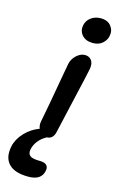

<svg xmlns="http://www.w3.org/2000/svg" viewBox="-225 -790 680 1106"><g transform="rotate(15 115.0 -237.0)"><path d="M223.1 -582Q182.1 -582 159.7 -606.4Q137.2 -630.9 144 -667Q149.9 -696.3 174.6 -714.1Q199.2 -731.9 231.9 -731.9Q273.9 -731.9 294.2 -705.6Q314.5 -679.2 307.1 -646Q302.7 -621.1 280.8 -601.6Q258.8 -582 223.1 -582ZM64 257.8Q-18.1 257.8 -53.5 220.2Q-88.9 182.6 -75.2 115.2Q-65.9 69.8 -29.5 31Q6.8 -7.8 56.2 -25.9Q47.9 -48.3 53.2 -70.8Q74.7 -180.7 92.5 -284.4Q110.4 -388.2 118.2 -428.2Q124.5 -459.5 148.7 -481.7Q172.9 -503.9 199.2 -503.9Q224.6 -503.9 238.3 -485.4Q252 -466.8 246.1 -433.1Q238.8 -395.5 201.2 -233.6Q163.6 -71.8 155.8 -35.2Q151.9 -13.7 139.6 -1.2Q127.4 11.2 108.9 11.2Q79.6 26.9 60.8 50.5Q42 74.2 36.1 102.1Q30.8 127.9 45.7 140.4Q60.5 152.8 104 152.8Q134.3 152.8 146 165.5Q157.7 178.2 152.8 199.2Q141.6 257.8 64 257.8Z"/></g></svg>

Font: Shantell Sans Normal
Style: Italic
Weight: 500
Italic angle: -11.31°
Designer: Stephen Nixon, Anya Danilova, Shantell Martin
Foundry: Arrow Type
Version: Version 1.006;[559af2be0]